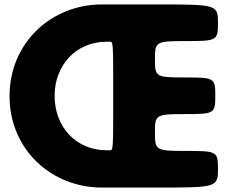

<svg xmlns="http://www.w3.org/2000/svg" viewBox="-20 -845 1050 865"><path d="M820 -660C958 -660 962 -662 962 -743C962 -823 955 -825 701 -825H439C212 -825 23 -653 23 -412C23 -171 212 0 439 0H701C955 0 962 -2 962 -83C962 -163 958 -165 820 -165C682 -165 678 -167 678 -248C678 -329 682 -331 814 -331C946 -331 950 -333 950 -414C950 -494 946 -496 814 -496C682 -496 678 -498 678 -578C678 -658 682 -660 820 -660ZM490 -413C490 -175 490 -168 476 -168H461C321 -168 226 -275 226 -413C226 -550 321 -657 461 -657H476C490 -657 490 -650 490 -413Z"/></svg>

Font: Hussar Print
Style: Bold
Weight: 700
Foundry: Cannot Into Space Fonts
Version: Version 2.00